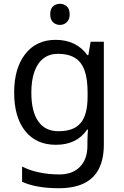

<svg xmlns="http://www.w3.org/2000/svg" viewBox="-20 -757 655 1017"><path d="M275 -546Q328 -546 370.5 -526Q413 -506 443 -465H448L460 -536H530V9Q530 85 504 136.5Q478 188 425 214Q372 240 290 240Q232 240 183.5 231.5Q135 223 97 206V125Q135 145 186 156Q237 167 295 167Q364 167 403.5 126.5Q443 86 443 16V-5Q443 -17 444 -39.5Q445 -62 446 -71H442Q414 -30 372.5 -10Q331 10 276 10Q172 10 113.5 -63Q55 -136 55 -267Q55 -395 113.5 -470.5Q172 -546 275 -546ZM287 -472Q242 -472 210.5 -448Q179 -424 162.5 -378Q146 -332 146 -266Q146 -167 182.5 -114.5Q219 -62 289 -62Q330 -62 359 -72.5Q388 -83 407 -105.5Q426 -128 435 -163Q444 -198 444 -246V-267Q444 -340 427.5 -385Q411 -430 376 -451Q341 -472 287 -472ZM298 -737Q318 -737 333.5 -723.5Q349 -710 349 -681Q349 -653 333.5 -639Q318 -625 298 -625Q276 -625 261 -639Q246 -653 246 -681Q246 -710 261 -723.5Q276 -737 298 -737Z"/></svg>

Font: korean15
Style: Book
Weight: 400
Designer: Jelle Bosma - Monotype Design Team
Foundry: Monotype Imaging Inc.
Version: Version 2.003